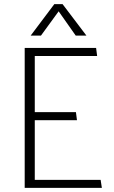

<svg xmlns="http://www.w3.org/2000/svg" viewBox="-20 -913 555 933"><path d="M179 -740H129L244 -893H284L400 -740H348L265 -858ZM100 0V-680H447L452 -641H149V-368H349L354 -329H149V-39H469L475 0Z"/></svg>

Font: Palanquin Thin
Style: Regular
Weight: 250
Designer: Pria Ravichandran
Version: Version 1.001